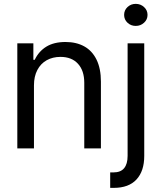

<svg xmlns="http://www.w3.org/2000/svg" viewBox="-20 -749 814 969"><path d="M151.4 0H67.4V-530.3H148.4V-447.3H155.3Q175.3 -489.7 213.6 -513.4Q252 -537.1 310.5 -537.1Q365.2 -537.1 405.3 -514.9Q445.3 -492.7 467.3 -447.8Q489.3 -402.8 489.3 -336.9V0H405.3V-331.1Q405.3 -392.6 373.5 -427.2Q341.8 -461.9 285.2 -461.9Q246.1 -461.9 215.8 -445.1Q185.5 -428.2 168.5 -395.8Q151.4 -363.3 151.4 -318.4ZM708 -530.3V38.1Q708 114.3 668.9 156.7Q629.9 199.2 553.7 199.2H536.1V121.1H552.7Q588.9 121.1 606.4 99.9Q624 78.6 624 38.1V-530.3ZM606.4 -673.8Q606.4 -697.3 623.5 -713.4Q640.6 -729.5 665 -729.5Q689.5 -729.5 707 -713.4Q724.6 -697.3 724.6 -673.8Q724.6 -650.4 707 -634.3Q689.5 -618.2 665 -618.2Q640.6 -618.2 623.5 -634.3Q606.4 -650.4 606.4 -673.8Z"/></svg>

Font: Pretendard
Style: Regular
Weight: 400
Designer: Base glyphs from Inter by Rasmus Andersson; Hangeul glyphs from Noto Sans CJK(Source Han Sans) by Jang Soo-young and Kan
Foundry: Kil Hyung-jin
Version: Version 1.309